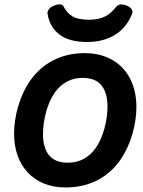

<svg xmlns="http://www.w3.org/2000/svg" viewBox="-20 -828 640 859"><path d="M283.2 -100.1Q322.8 -100.1 353.8 -116.7Q384.8 -133.3 407.7 -165Q420.9 -183.6 430.9 -206.5Q440.9 -229.5 447.5 -254.2Q454.1 -278.8 457.5 -303.7Q460.9 -328.6 460.9 -351.6Q460.9 -413.6 433.6 -446.5Q406.2 -479.5 350.1 -479.5Q310.5 -479.5 279.5 -462.9Q248.5 -446.3 225.6 -414.6Q212.4 -396 202.4 -373Q192.4 -350.1 185.8 -325.4Q179.2 -300.8 175.8 -275.6Q172.4 -250.5 172.4 -228Q172.4 -166 199.7 -133.1Q227.1 -100.1 283.2 -100.1ZM273.4 10.7Q220.7 10.7 178.2 -6.3Q135.7 -23.4 105.7 -54.7Q75.7 -85.9 59.3 -130.4Q43 -174.8 43 -230Q43 -258.8 47.6 -290Q52.2 -321.3 61.3 -352.1Q70.3 -382.8 83.7 -412.1Q97.2 -441.4 114.7 -466.8Q157.2 -527.3 219.5 -558.8Q281.7 -590.3 359.9 -590.3Q412.6 -590.3 455.1 -573.2Q497.6 -556.2 527.6 -524.9Q557.6 -493.7 574 -449Q590.3 -404.3 590.3 -349.6Q590.3 -320.8 585.7 -289.6Q581.1 -258.3 572 -227.5Q563 -196.8 549.6 -167.5Q536.1 -138.2 518.6 -112.8Q476.1 -52.2 413.8 -20.8Q351.6 10.7 273.4 10.7ZM369.6 -640.1Q290 -640.1 246.3 -673.3Q202.6 -706.5 192.9 -765.6Q190.9 -775.4 198 -785.4Q205.1 -795.4 219.2 -801.8Q234.9 -808.6 247.6 -808.3Q260.3 -808.1 265.1 -798.3Q278.8 -769.5 304.7 -754.6Q330.6 -739.7 377.4 -739.7Q400.9 -739.7 418.9 -743.7Q437 -747.6 451.7 -755.1Q466.3 -762.7 478 -773.7Q489.7 -784.7 500.5 -798.3Q508.3 -807.1 520.5 -807.9Q532.7 -808.6 547.4 -802.7Q561 -797.4 568.4 -787.4Q575.7 -777.3 570.8 -765.6Q559.6 -737.3 541.5 -714.1Q523.4 -690.9 498.5 -674.6Q473.6 -658.2 441.4 -649.2Q409.2 -640.1 369.6 -640.1Z"/></svg>

Font: Courier Prime
Style: Bold Italic
Weight: 700
Monospace: yes
Designer: Alan Dague-Greene
Foundry: Quote-Unquote Apps
Version: Version 1.202